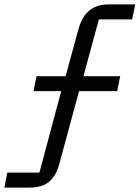

<svg xmlns="http://www.w3.org/2000/svg" viewBox="-93 -718 634 872"><path d="M-73 134 -60 66H86L185 -304H59L73 -372H205L264 -588Q274 -623 291.5 -647.5Q309 -672 336 -685Q363 -698 401 -698H521L507 -630H356L286 -372H453L439 -304H266L177 24Q167 62 149.5 86.5Q132 111 105.5 122.5Q79 134 40 134Z"/></svg>

Font: IBM Plex Sans Var
Style: Italic
Weight: 400
Italic angle: -11.31°
Designer: Mike Abbink, Paul van der Laan, Pieter van Rosmalen
Foundry: Bold Monday
Version: Version 1.001